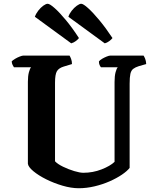

<svg xmlns="http://www.w3.org/2000/svg" viewBox="-20 -999 825 1019"><path d="M398 0Q358 0 312 -13.5Q266 -27 225 -47.5Q184 -68 157 -90.5Q130 -113 128 -130V-565Q128 -596 133.5 -616Q139 -636 145 -642H54Q51 -646 47 -654Q43 -662 42 -673Q47 -679 59.5 -686.5Q72 -694 85 -699Q98 -704 104 -704H349Q353 -698 357.5 -686Q362 -674 362 -659L319 -646Q292 -638 282 -621Q272 -604 272 -560V-143Q286 -128 315 -114Q344 -100 374 -91Q404 -82 422 -82Q473 -82 519 -100Q565 -118 588 -140V-564Q588 -596 593.5 -616Q599 -636 605 -642H516Q512 -646 508.5 -654Q505 -662 505 -673Q510 -680 522 -687Q534 -694 546.5 -699Q559 -704 566 -704H742Q746 -698 750.5 -687Q755 -676 756 -659L717 -648Q698 -642 687 -633.5Q676 -625 672 -607Q668 -589 668 -555V-108Q655 -91 627 -72Q599 -53 561.5 -36.5Q524 -20 481.5 -10Q439 0 398 0ZM358 -769 165 -910Q171 -927 183.5 -943Q196 -959 210 -969Q224 -979 233 -979Q244 -979 270 -956Q296 -933 330 -892Q364 -851 399 -797Q394 -790 383 -781.5Q372 -773 358 -769ZM536 -769 343 -910Q348 -926 360.5 -942Q373 -958 387.5 -968.5Q402 -979 411 -979Q422 -979 448 -955.5Q474 -932 508 -891Q542 -850 577 -797Q571 -789 559.5 -780.5Q548 -772 536 -769Z"/></svg>

Font: Texturina
Style: Bold
Weight: 700
Designer: Guillermo Torres Carreño
Foundry: Omnibus-Type
Version: Version 1.002; ttfautohint (v1.8.3)